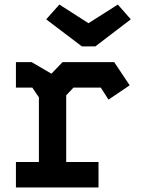

<svg xmlns="http://www.w3.org/2000/svg" viewBox="-20 -824 640 844"><path d="M50 -551V-439H122L151 -396V-112H50V0H413V-112H271V-405L303 -439H423L457 -386L550 -449L482 -551H255L206 -500L119 -551ZM399 -620 555 -739 498 -804 369 -722 241 -804 183 -739 340 -620Z"/></svg>

Font: Kode Mono
Style: Bold
Weight: 700
Monospace: yes
Designer: Isa Ozler
Foundry: Kadena LLC
Version: Version 1.206;gftools[0.9.28]